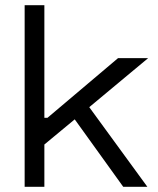

<svg xmlns="http://www.w3.org/2000/svg" viewBox="-20 -720 609 740"><path d="M551 -496H435L163 -266H151V-700H75V0H151V-163L268 -260L455 0H548L324 -307Z"/></svg>

Font: Space Text
Style: Regular
Weight: 400
Designer: Florian Karsten (Space Text), Colophon Foundry (Space Mono)
Foundry: Florian Karsten
Version: Version 1.003;PS 001.003;hotconv 1.0.88;makeotf.lib2.5.64775